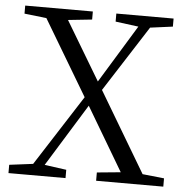

<svg xmlns="http://www.w3.org/2000/svg" viewBox="-51 -762 789 812"><g transform="rotate(5 343.0 -356.0)"><path d="M14.6 0V-35.2L115.2 -47.9L307.6 -347.7L117.2 -667L23.4 -677.7V-711.9H310.5V-677.7L209 -667L357.4 -418.9L507.8 -665L410.2 -677.7V-711.9H653.3V-677.7L557.6 -665L377.9 -384.8L580.1 -44.9L671.9 -35.2V0H386.7V-35.2L487.3 -44.9L328.1 -313.5L164.1 -47.9L256.8 -35.2V0Z"/></g></svg>

Font: Bpmf GenRyu Min R
Style: R
Weight: 400
Foundry: But Ko
Version: Version 1.320